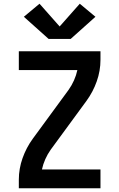

<svg xmlns="http://www.w3.org/2000/svg" viewBox="-20 -1010 640 1030"><path d="M81 0V-46Q81 -105 101 -161.5Q121 -218 156 -266L348 -528Q365 -552 377 -579Q389 -606 395 -634H81V-735H519V-689Q519 -630 499 -573.5Q479 -517 444 -469L348 -338L252 -207Q235 -183 223 -156Q211 -129 205 -101H519V0ZM359 -801H241L108 -920L192 -990L300 -868L408 -990L492 -920Z"/></svg>

Font: Iosevka Curly Extended
Style: Bold
Weight: 700
Width: 7
Monospace: yes
Designer: Belleve Invis
Foundry: Belleve Invis
Version: Version 11.1.0; ttfautohint (v1.8.3)